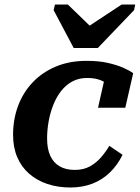

<svg xmlns="http://www.w3.org/2000/svg" viewBox="-20 -819 620 852"><path d="M307 -606H414L575 -774L580 -799H520L344 -683L409 -675L281 -799H224L218 -774ZM312 -65Q351 -65 379.5 -81Q408 -97 429 -121.5Q450 -146 465 -172L524 -132Q501 -86 467.5 -53.5Q434 -21 390 -4Q346 13 292 13Q237 13 190.5 -2.5Q144 -18 109.5 -48Q75 -78 56.5 -121.5Q38 -165 38 -221Q38 -289 60 -348.5Q82 -408 124.5 -453Q167 -498 227.5 -523.5Q288 -549 364 -549Q418 -549 458 -540Q498 -531 526.5 -518.5Q555 -506 571 -494L536 -341H415L447 -483Q460 -482 468 -474.5Q476 -467 479.5 -457Q483 -447 482.5 -437Q482 -427 478 -422Q469 -437 453.5 -448.5Q438 -460 416.5 -466.5Q395 -473 366 -473Q329 -473 300 -457Q271 -441 250 -413.5Q229 -386 215.5 -351Q202 -316 195.5 -278.5Q189 -241 189 -204Q189 -159 203 -128Q217 -97 244.5 -81Q272 -65 312 -65Z"/></svg>

Font: Roboto Serif 20pt SemiBold
Style: Italic
Weight: 600
Italic angle: -10°
Version: Version 1.007